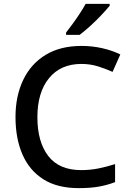

<svg xmlns="http://www.w3.org/2000/svg" viewBox="-20 -961 673 991"><path d="M400 -631Q293 -631 233 -557.5Q173 -484 173 -356Q173 -229 229 -156Q285 -83 399 -83Q445 -83 487.5 -91.5Q530 -100 574 -114V-21Q532 -5 488.5 2.5Q445 10 386 10Q276 10 204 -35.5Q132 -81 96 -163.5Q60 -246 60 -357Q60 -465 99.5 -548Q139 -631 215 -677.5Q291 -724 401 -724Q455 -724 506.5 -712.5Q558 -701 601 -680L561 -590Q526 -606 485.5 -618.5Q445 -631 400 -631ZM546 -931Q531 -913 504 -884Q477 -855 446 -827Q415 -799 391 -781H321V-793Q336 -812 355 -838Q374 -864 392 -891.5Q410 -919 422 -941H546Z"/></svg>

Font: Noto Sans Arabic Med
Style: Regular
Weight: 500
Designer: Monotype Design Team, Nadine Chahine, Nizar Qandah and Khaled Hosny
Foundry: Monotype Imaging Inc.
Version: Version 2.012; ttfautohint (v1.8.4.7-5d5b)